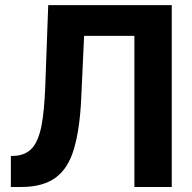

<svg xmlns="http://www.w3.org/2000/svg" viewBox="-20 -748 770 768"><path d="M23.4 0Q23.4 -31.2 23.4 -124Q29.3 -124 43.9 -125Q84 -128.9 108.4 -155.3Q132.8 -182.6 145.5 -242.2Q157.2 -302.7 161.1 -403.3Q165 -511.7 172.9 -727.5Q296.9 -727.5 667 -727.5Q667 -545.9 667 0Q629.9 0 517.6 0Q517.6 -151.4 517.6 -604.5Q466.8 -604.5 316.4 -604.5Q313.5 -541 304.7 -350.6Q298.8 -228.5 275.4 -151.4Q252.9 -74.2 202.1 -37.1Q151.4 0 63.5 0Q50.8 0 23.4 0Z"/></svg>

Font: DeepSea
Style: Bold
Weight: 700
Designer: Stem
Version: Version 3.019;git-0a5106e0b